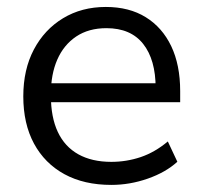

<svg xmlns="http://www.w3.org/2000/svg" viewBox="-20 -515 572 544"><path d="M295.4 8.9Q218.2 8.9 162.5 -21.5Q106.7 -52 76.3 -108.2Q46 -164.4 46 -241.9Q46 -317.9 75.9 -374.6Q105.8 -431.3 158.6 -463.3Q211.5 -495.3 279.8 -495.3Q346.1 -495.3 392.9 -466.3Q439.7 -437.4 465.1 -384.3Q490.5 -331.1 490.5 -256.7V-225.5H107.7V-279H437.5L421 -265.6Q421 -345.8 385.7 -390.5Q350.4 -435.2 281.6 -435.2Q231.2 -435.2 195.8 -411.5Q160.5 -387.7 142.3 -346.1Q124.2 -304.5 124.2 -249.7V-243.8Q124.2 -182.9 143.8 -141.1Q163.5 -99.3 202 -77.8Q240.5 -56.4 295.3 -56.4Q338.4 -56.4 378.6 -69.9Q418.8 -83.5 455.5 -114.2L482.5 -56.7Q449.6 -26.7 398.7 -8.9Q347.9 8.9 295.4 8.9Z"/></svg>

Font: Nunito Sans 12pt ExtraLight
Style: Regular
Weight: 200
Designer: Vernon Adams
Foundry: Vernon Adams
Version: Version 3.101;gftools[0.9.27]